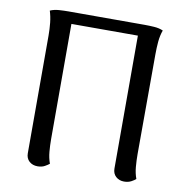

<svg xmlns="http://www.w3.org/2000/svg" viewBox="-80 -771 833 862"><g transform="rotate(10 337.0 -340.5)"><path d="M147 14Q124 14 109 0.5Q94 -13 94 -36V-572Q94 -602 91 -630.5Q88 -659 80 -684Q98 -692 121 -693.5Q144 -695 164 -695H511Q531 -695 554 -693.5Q577 -692 595 -684Q586 -659 583.5 -630.5Q581 -602 581 -572L580 -118Q580 -89 582.5 -60Q585 -31 594 -7Q588 -1 574 6.5Q560 14 541 14Q519 14 504 0.5Q489 -13 489 -36V-642H186V-118Q186 -89 188.5 -60Q191 -31 200 -7Q193 -1 179.5 6.5Q166 14 147 14Z"/></g></svg>

Font: Arima Medium
Style: Regular
Weight: 500
Designer: Joana Correia and Natanael Gama
Foundry: NDISCOVER
Version: Version 1.101;gftools[0.9.23]